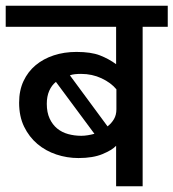

<svg xmlns="http://www.w3.org/2000/svg" viewBox="-30 -653 608 673"><path d="M238 -471Q289 -471 320 -459Q351 -447 377 -428V-559H-10V-633H558V-559H470V0H377V-142Q363 -127 329.5 -113Q296 -99 245 -99Q205 -99 167.5 -111.5Q130 -124 101 -148.5Q72 -173 54.5 -209Q37 -245 37 -293Q37 -336 52.5 -369Q68 -402 95 -424.5Q122 -447 158.5 -459Q195 -471 238 -471ZM134 -289Q134 -259 144 -237.5Q154 -216 170.5 -202.5Q187 -189 209 -183Q231 -177 255 -177Q266 -177 278 -179Q290 -181 301 -184L166 -366Q151 -354 142.5 -334.5Q134 -315 134 -289ZM378 -340Q359 -363 326 -378.5Q293 -394 254 -394Q243 -394 233 -393Q223 -392 215 -389L347 -210Q361 -221 369.5 -235.5Q378 -250 378 -270Z"/></svg>

Font: Mukta Medium
Style: Regular
Weight: 500
Designer: Girish Dalvi and Yashodeep Gholap
Foundry: Ek Type
Version: Version 2.538;PS 1.002;hotconv 16.6.51;makeotf.lib2.5.65220;